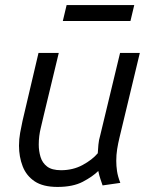

<svg xmlns="http://www.w3.org/2000/svg" viewBox="-20 -727 600 758"><path d="M207 11Q150 11 117 -11Q84 -33 69.5 -70.5Q55 -108 55 -152Q55 -178 59.5 -202.5Q64 -227 69 -250L132 -518H212L153 -273Q149 -254 141 -222Q133 -190 133 -156Q133 -131 140 -107.5Q147 -84 166 -69.5Q185 -55 221 -55Q268 -55 306 -75.5Q344 -96 366 -122Q367 -138 368.5 -156Q370 -174 376 -194L454 -518H532L452 -185Q446 -160 442.5 -138Q439 -116 439 -92Q439 -72 442 -51.5Q445 -31 455 -5L385 5Q381 -7 376.5 -20Q372 -33 368 -52Q346 -30 307 -9.5Q268 11 207 11ZM228 -644 243 -707H510L495 -644Z"/></svg>

Font: Ubuntu Sans Mono
Style: Italic
Weight: 400
Italic angle: -13.5°
Monospace: yes
Designer: Dalton Maag Ltd
Foundry: Dalton Maag Ltd
Version: Version 1.006